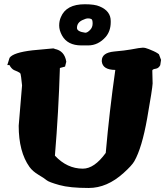

<svg xmlns="http://www.w3.org/2000/svg" viewBox="-20 -891 806 922"><path d="M387.2 -870.6Q435.1 -870.6 458 -860.4Q511.7 -838.4 511.7 -790V-784.7Q511.7 -742.2 487.8 -713.9Q451.7 -672.9 403.3 -672.9H370.6Q304.2 -672.9 277.8 -720.7Q264.2 -745.6 264.2 -768.3Q264.2 -791 272.5 -809.1Q297.9 -870.6 387.2 -870.6ZM390.1 -733.9Q399.4 -733.9 412.1 -746.6Q424.8 -759.3 424.8 -777.8Q424.8 -796.4 418.9 -799.3Q413.1 -802.7 402.8 -802.7Q392.6 -802.7 375.5 -794.4Q349.6 -782.2 349.6 -756.8Q349.6 -739.3 389.2 -733.9ZM69.8 -287.1 85.9 -481Q80.6 -532.2 78.6 -536.6Q75.7 -542.5 64 -547.4Q52.2 -552.2 46.9 -554.7Q34.2 -561.5 25.4 -578.6H15.1L25.9 -613.3Q43.5 -638.7 136.2 -649.4L231 -658.2H239.7L242.2 -656.2Q290 -647.5 298.3 -594.7L292.5 -571.3L267.6 -564.5Q261.2 -352.5 243.7 -143.6Q301.8 -81.1 377.9 -81.1Q433.1 -81.1 487.8 -156.7Q505.4 -356.9 533.7 -555.2Q472.7 -555.7 468.8 -596.2V-599.6Q468.8 -637.7 527.8 -643.6Q581.1 -648.4 607.9 -653.3Q653.3 -662.1 665.8 -662.1Q678.2 -662.1 695.1 -655Q711.9 -647.9 717.5 -645.5Q723.1 -643.1 727.5 -640.6Q736.8 -635.7 743.2 -630.4L753.4 -603.5L749.5 -578.1Q741.7 -563 728 -561Q711.4 -558.6 711.4 -552.2V-551.8L712.9 -490.2Q711.9 -465.8 686.8 -323.2Q661.6 -180.7 625 -116.7Q613.3 -96.2 573.7 -60.5Q494.1 11.7 406.2 11.7Q315.4 11.7 264.9 -2.4Q214.4 -16.6 203.9 -25.6Q193.4 -34.7 165 -51.5Q136.7 -68.4 121.6 -89.4Q69.8 -162.1 69.8 -287.1Z"/></svg>

Font: Drukaatie burti
Style: Heavy
Weight: 800
Version: Version 0.14